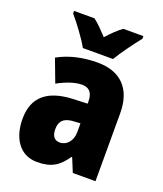

<svg xmlns="http://www.w3.org/2000/svg" viewBox="-142 -859 818 963"><g transform="rotate(20 266.5 -378.0)"><path d="M191 -606H352C376 -647 426 -715 456 -752V-766H349C325 -749 300 -725 271 -693C242 -724 219 -748 195 -766H86V-752C116 -718 171 -644 191 -606ZM287 -563C204 -563 133 -545 76 -513L122 -391C172 -418 216 -432 251 -432C289 -432 309 -410 309 -364V-352L231 -349C99 -343 28 -287 28 -169C28 -70 75 10 170 10C246 10 285 -16 324 -73H328L358 0H479V-363C479 -496 406 -563 287 -563ZM275 -245 309 -247V-200C309 -153 280 -121 244 -121C216 -121 200 -139 200 -177C200 -220 223 -243 275 -245Z"/></g></svg>

Font: Noto Sans Thai Looped Condensed Black
Style: Regular
Weight: 900
Width: 3
Designer: Sasikarn Vongin, Ben Mitchell
Foundry: The Fontpad Ltd
Version: Version 1.001